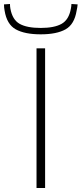

<svg xmlns="http://www.w3.org/2000/svg" viewBox="-75 -942 409 962"><path d="M108 0V-700H151V0ZM129 -770Q49 -770 4 -795Q-41 -820 -52 -889Q-55 -904 -55 -920L-25 -922Q-25 -916 -24.5 -910Q-24 -904 -23 -899Q-13 -843 23.5 -822.5Q60 -802 129 -802Q197 -802 233.5 -822.5Q270 -843 280 -898Q281 -904 282 -910Q283 -916 283 -922L314 -920Q313 -912 312 -904Q311 -896 309 -889Q298 -820 253.5 -795Q209 -770 129 -770Z"/></svg>

Font: Georama Extended ExtraLight
Style: Regular
Weight: 200
Width: 7
Designer: Jean-Baptiste Levee
Foundry: Production Type
Version: Version 1.000